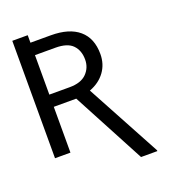

<svg xmlns="http://www.w3.org/2000/svg" viewBox="-167 -898 1056 1195"><g transform="rotate(-20 361.0 -301.0)"><path d="M667.6 176.1H559.7L305 -303.3H156.2V0H54V-777.7H156.2V-728H291.2Q412.6 -728 476.9 -672.9Q541.2 -617.9 541.2 -513.5Q541.2 -446.4 504.6 -396.3Q468 -346.2 402 -321.4L667.6 170.5ZM291.2 -384.2Q365.8 -384.2 403.1 -421.7Q440.3 -459.2 440.3 -513.5Q440.3 -573.2 405.7 -609.4Q371.1 -645.6 291.2 -645.6H156.2V-384.2Z"/></g></svg>

Font: Linik Sans
Style: Regular
Weight: 400
Designer: Rasmus Andersson (font), Marc Monis (original base), Kil Hyung-jin (Pretendard portions), Cristiano Sobral (main changes
Foundry: rsms
Version: Version 3.018;May 31, 2022;FontCreator 14.0.0.2814 64-bit; t